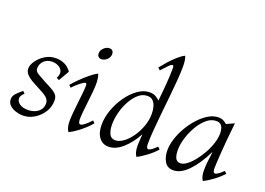

<svg xmlns="http://www.w3.org/2000/svg" viewBox="-113 -1079 1908 1383"><g transform="rotate(20 841.5 -387.5)"><path d="M146 15Q120 15 91.5 6Q63 -3 44 -21Q25 -39 25 -66Q25 -92 44 -111.5Q63 -131 89 -153L105 -137Q90 -123 84.5 -113Q79 -103 79 -93Q79 -69 102.5 -52Q126 -35 166 -35Q213 -35 244 -59Q275 -83 275 -123Q275 -149 255 -167Q235 -185 179 -213Q151 -227 125.5 -242Q100 -257 84 -275.5Q68 -294 68 -317Q68 -345 90.5 -377Q113 -409 150 -432Q187 -455 232 -455Q267 -455 298 -441Q329 -427 351 -395L304 -314L284 -324Q301 -357 292.5 -378.5Q284 -400 262 -411Q240 -422 215 -422Q177 -422 152.5 -398.5Q128 -375 128 -340Q128 -329 133 -320.5Q138 -312 156.5 -300.5Q175 -289 213 -269Q259 -246 283 -231Q307 -216 316 -201Q325 -186 325 -163Q325 -116 299.5 -75.5Q274 -35 233 -10Q192 15 146 15Z M497 15Q477 -11 477 -64Q477 -90 480.5 -129Q484 -168 489 -210Q494 -252 497.5 -287Q501 -322 501 -341Q501 -361 492 -361Q482 -361 455 -340Q428 -319 402 -291L386 -307Q404 -329 434 -359Q464 -389 497 -416Q530 -443 554 -455Q560 -442 563 -421.5Q566 -401 566 -376Q566 -354 562.5 -316.5Q559 -279 554 -237.5Q549 -196 545.5 -159Q542 -122 542 -99Q542 -88 545.5 -77Q549 -66 559 -66Q581 -66 635 -125L651 -109Q634 -87 607 -62.5Q580 -38 551 -17.5Q522 3 497 15ZM539 -560Q523 -560 515 -569.5Q507 -579 507 -593Q507 -616 526.5 -635Q546 -654 569 -654Q586 -654 593.5 -644.5Q601 -635 601 -621Q601 -596 581.5 -578Q562 -560 539 -560Z M803 15Q757 15 730 -20.5Q703 -56 703 -118Q703 -173 724 -232Q745 -291 780.5 -341.5Q816 -392 860 -423.5Q904 -455 950 -455Q979 -455 998 -443.5Q1017 -432 1028 -420Q1036 -491 1041 -560Q1046 -629 1046 -676Q1046 -696 1037 -696Q1027 -696 1008 -676.5Q989 -657 963 -628L946 -644Q964 -667 990 -696.5Q1016 -726 1045 -752Q1074 -778 1099 -790Q1105 -777 1108 -756.5Q1111 -736 1111 -711Q1111 -664 1106 -603Q1101 -542 1094 -474Q1087 -406 1080 -338Q1073 -270 1068 -208.5Q1063 -147 1063 -99Q1063 -88 1066.5 -77Q1070 -66 1080 -66Q1090 -66 1105.5 -77.5Q1121 -89 1140 -108L1157 -92Q1129 -60 1090 -30.5Q1051 -1 1018 15Q998 -11 998 -64Q998 -84 999.5 -106Q1001 -128 1003 -150H1001Q963 -79 910 -32Q857 15 803 15ZM833 -45Q862 -45 894 -68Q926 -91 953.5 -130Q981 -169 998.5 -217Q1016 -265 1016 -315Q1016 -343 1009 -368Q1002 -393 986.5 -409Q971 -425 943 -425Q907 -425 876.5 -399Q846 -373 822.5 -331Q799 -289 786 -240Q773 -191 773 -145Q773 -102 786.5 -73.5Q800 -45 833 -45Z M1300 15Q1253 15 1232 -21Q1211 -57 1211 -106Q1211 -149 1226.5 -197Q1242 -245 1269 -290.5Q1296 -336 1330.5 -373.5Q1365 -411 1403 -433Q1441 -455 1478 -455Q1500 -455 1515 -447Q1530 -439 1543 -428L1602 -455Q1586 -307 1580 -216Q1574 -125 1574 -98Q1574 -87 1577.5 -76.5Q1581 -66 1590 -66Q1600 -66 1616 -77.5Q1632 -89 1651 -108L1668 -92Q1639 -60 1599.5 -30.5Q1560 -1 1527 15Q1508 -10 1508 -60Q1508 -92 1511 -121.5Q1514 -151 1521 -203H1519Q1470 -103 1413 -44Q1356 15 1300 15ZM1330 -50Q1352 -50 1378.5 -69.5Q1405 -89 1431 -121.5Q1457 -154 1479 -193.5Q1501 -233 1514 -274Q1527 -315 1527 -350Q1527 -366 1523 -383.5Q1519 -401 1507 -413Q1495 -425 1471 -425Q1433 -425 1399 -396.5Q1365 -368 1338.5 -323Q1312 -278 1296.5 -228Q1281 -178 1281 -134Q1281 -95 1292 -72.5Q1303 -50 1330 -50Z"/></g></svg>

Font: Bona Nova
Style: Italic
Weight: 400
Italic angle: -4°
Designer: Mateusz Machalski
Foundry: Capitalics
Version: Version 4.001; ttfautohint (v1.8.3)